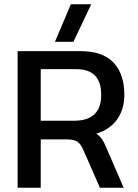

<svg xmlns="http://www.w3.org/2000/svg" viewBox="-20 -885 650 905"><path d="M314 -865H410L326 -688H239ZM63 -644H359Q464 -644 515 -590Q566 -536 566 -438Q566 -369 531.5 -321.5Q497 -274 434 -255Q451 -243 461 -228.5Q471 -214 482 -187L563 0H451L372 -180Q360 -207 344 -217.5Q328 -228 293 -228H172V0H63ZM330 -316Q457 -316 457 -438Q457 -559 340 -559H172V-316Z"/></svg>

Font: Kanit
Style: Regular
Weight: 400
Designer: Katatrad Team
Foundry: Cadson Demak
Version: Version 1.001